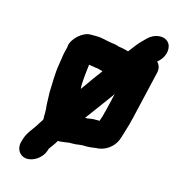

<svg xmlns="http://www.w3.org/2000/svg" viewBox="-104 -664 802 873"><g transform="rotate(15 297.0 -227.0)"><path d="M269 0H282C294 0 306 -1 316 -3C319 -3 321 -3 323 -4H353C362 -4 372 -5 382 -7C385 -7 388 -7 390 -8C434 -8 472 -36 487 -73C496 -98 504 -129 512 -154C514 -163 516 -172 519 -182L572 -410C577 -430 572 -447 559 -460L569 -469C597 -497 602 -539 581 -560C558 -583 516 -576 489 -551L478 -540C455 -519 438 -495 419 -470L418 -471C407 -474 388 -479 375 -480C364 -484 352 -487 338 -488C314 -491 291 -500 263 -500H234C199 -500 153 -459 148 -423C149 -421 148 -418 147 -414L142 -394C137 -373 136 -354 132 -334C124 -289 125 -240 123 -200C123 -178 125 -160 125 -140L127 -119C127 -108 128 -99 127 -87C128 -81 128 -75 127 -70C119 -59 112 -46 103 -33C84 -5 72 5 61 37L57 50C46 86 66 117 98 120C133 123 171 95 182 62L186 50C191 43 199 33 209 18L216 6C233 6 253 2 269 0ZM309 -128C327 -153 347 -179 365 -204C382 -228 396 -245 411 -267L392 -186C389 -177 387 -168 385 -159L377 -135L376 -132H348C339 -131 329 -130 320 -128ZM330 -353C329 -352 329 -352 329 -351L298 -309C285 -291 271 -270 256 -250L255 -266C256 -298 260 -334 264 -366C275 -364 281 -363 293 -361C307 -361 318 -356 330 -353Z"/></g></svg>

Font: Electronic
Style: SuThkIt
Weight: 900
Version: Version 1.011